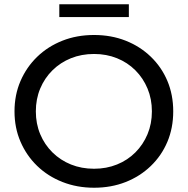

<svg xmlns="http://www.w3.org/2000/svg" viewBox="-20 -872 880 900"><path d="M421 8Q341 8 272.5 -19Q204 -46 154 -94.5Q104 -143 76 -208Q48 -273 48 -350Q48 -427 76 -492Q104 -557 154 -605.5Q204 -654 272 -681Q340 -708 421 -708Q501 -708 568.5 -681.5Q636 -655 686.5 -606.5Q737 -558 764.5 -493Q792 -428 792 -350Q792 -272 764.5 -207Q737 -142 686.5 -93.5Q636 -45 568.5 -18.5Q501 8 421 8ZM421 -81Q479 -81 528.5 -101Q578 -121 614.5 -157.5Q651 -194 671.5 -243Q692 -292 692 -350Q692 -408 671.5 -457Q651 -506 614.5 -542.5Q578 -579 528.5 -599Q479 -619 421 -619Q362 -619 312.5 -599Q263 -579 226 -542.5Q189 -506 168.5 -457Q148 -408 148 -350Q148 -292 168.5 -243Q189 -194 226 -157.5Q263 -121 312.5 -101Q362 -81 421 -81ZM258 -792V-852H584V-792Z"/></svg>

Font: MOST Montserrat Medium
Style: Regular
Weight: 500
Designer: Julieta Ulanovsky
Foundry: Julieta Ulanovsky
Version: Version 8.000;March 11, 2024;FontCreator 15.0.0.2926 64-bit